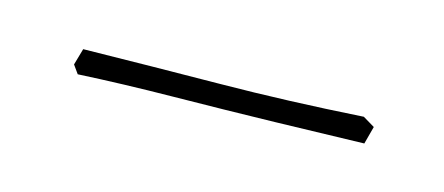

<svg xmlns="http://www.w3.org/2000/svg" viewBox="-23 -310 363 157"><g transform="rotate(15 159.0 -231.5)"><path d="M40 -218 35 -225 39 -239Q98 -240 154.5 -240.5Q211 -241 275 -245L285 -239L281 -224Q248 -223 206 -222Q164 -221 120.5 -220.5Q77 -220 40 -218Z"/></g></svg>

Font: Labrada Thin
Style: Italic
Weight: 100
Italic angle: -7°
Designer: Mercedes Jáuregui
Foundry: Omnibus-Type Team
Version: Version 1.000; ttfautohint (v1.8.4.7-5d5b)